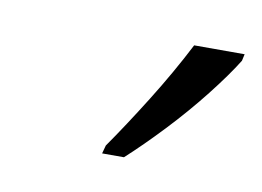

<svg xmlns="http://www.w3.org/2000/svg" viewBox="-35 -812 343 251"><g transform="rotate(10 136.5 -686.0)"><path d="M112 -606 115 -617Q136 -647 161 -687Q186 -727 206 -766H273L271 -757Q258 -736 236 -708Q214 -680 188.5 -653Q163 -626 141 -606Z"/></g></svg>

Font: Noto Serif ExtraCondensed Light
Style: Italic
Weight: 300
Width: 2
Italic angle: -12°
Designer: Monotype Design Team
Foundry: Monotype Imaging Inc.
Version: Version 2.014; ttfautohint (v1.8.4.7-5d5b)